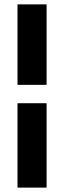

<svg xmlns="http://www.w3.org/2000/svg" viewBox="-20 -731 294 883"><path d="M194.3 -710.9V-340.8H60.5V-710.9ZM194.3 131.8H60.5V-256.3H194.3Z"/></svg>

Font: Vazirmatn RD FD ExtraBold
Style: Regular
Weight: 800
Designer: Saber Rastikerdar
Foundry: Saber Rastikerdar
Version: Version 33.003